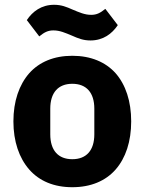

<svg xmlns="http://www.w3.org/2000/svg" viewBox="-20 -770 604 802"><path d="M282 12C205 12 144 -14 102 -62C60 -110 36 -179 36 -263C36 -347 60 -416 102 -464C144 -511 205 -537 282 -537C359 -537 421 -511 463 -464C505 -416 528 -347 528 -263C528 -179 505 -110 463 -62C421 -14 359 12 282 12ZM282 -105C341 -105 374 -142 374 -209V-316C374 -383 341 -420 282 -420C223 -420 190 -383 190 -316V-209C190 -142 223 -105 282 -105ZM358 -601C327 -601 306 -610 281 -621C252 -633 230 -643 203 -643C180 -643 165 -635 144 -618L92 -686C116 -722 153 -750 206 -750C237 -750 258 -741 283 -730C312 -718 334 -708 361 -708C384 -708 399 -716 420 -733L472 -665C448 -629 411 -601 358 -601Z"/></svg>

Font: Plexus Sans Bold
Style: Regular
Weight: 700
Version: Version 2.001;PS 002.001;hotconv 1.0.70;makeotf.lib2.5.58329